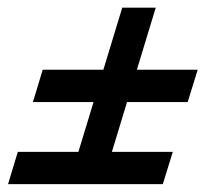

<svg xmlns="http://www.w3.org/2000/svg" viewBox="-28 -470 564 490"><path d="M284 -450.5H369.5L248 -51H162.5ZM81 -292H476.5L451 -209.5H56ZM17.5 -82.5H413L387.5 0H-7.5Z"/></svg>

Font: Newsreader 16pt 16pt ExtraBold
Style: Italic
Weight: 800
Italic angle: -17°
Version: Version 1.003